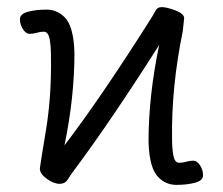

<svg xmlns="http://www.w3.org/2000/svg" viewBox="-20 -503 626 539"><path d="M123 -345Q123 -376 119 -395Q115 -414 103 -414Q93 -414 83 -411Q73 -408 63 -408Q53 -408 44.5 -421Q36 -434 36 -449Q36 -464 58.5 -470Q81 -476 110.5 -476Q140 -476 161 -455Q187 -430 189 -354Q189 -230 161 -95Q265 -231 407 -456Q412 -464 417 -473.5Q422 -483 433.5 -483Q445 -483 460 -478Q497 -467 497 -452L493 -415Q461 -259 463 -115Q463 -84 467 -65Q471 -46 483 -46Q493 -46 503 -49Q513 -52 523 -52Q533 -52 541.5 -39Q550 -26 550 -11Q550 4 527.5 10Q505 16 475.5 16Q446 16 425 -5Q399 -30 397 -106Q397 -235 427 -377Q293 -166 188 -25Q178 -12 170.5 0.5Q163 13 147 13Q131 13 111.5 -1Q92 -15 92 -29V-31Q93 -41 109 -137.5Q125 -234 123 -345Z"/></svg>

Font: LXGW WenKai
Style: Regular
Weight: 400
Designer: LXGW / Fontworks Inc.
Foundry: LXGW / Fontworks Inc.
Version: Version 1.520; June 14, 2025